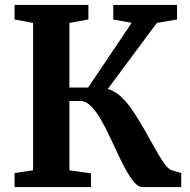

<svg xmlns="http://www.w3.org/2000/svg" viewBox="-20 -763 776 783"><path d="M39.5 0V-57.5L115 -68.5V-669.5L39.5 -683.5V-743H340.5V-683.5L263 -669.5V-406H339.5L517 -670L442 -683.5V-743H702V-683.5L619.5 -669.5L419.5 -400Q445.5 -393 467.5 -374Q489.5 -355 509 -328.8Q528.5 -302.5 546.5 -272Q567.5 -238 586.5 -203.2Q605.5 -168.5 622.5 -139.2Q639.5 -110 654 -91Q668.5 -72 681 -68.5L719 -57V0H561.5Q545 0 528.5 -18.5Q512 -37 495 -67.5Q478 -98 460.8 -134.8Q443.5 -171.5 426.5 -208Q409 -245.5 389.8 -278.2Q370.5 -311 350.2 -331Q330 -351 309 -351H263V-68.5L351 -56V0Z"/></svg>

Font: Merriweather 28pt
Style: Bold
Weight: 700
Version: Version 2.100